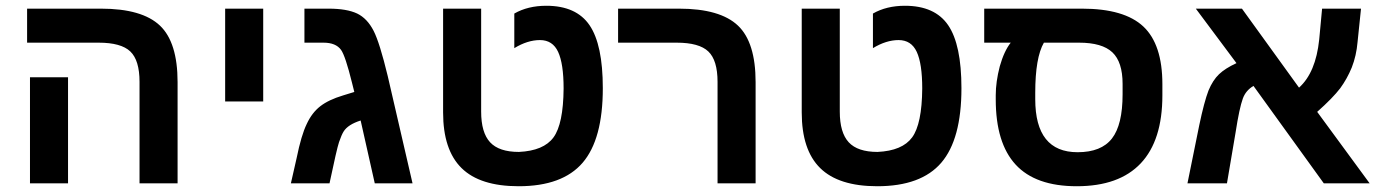

<svg xmlns="http://www.w3.org/2000/svg" viewBox="-20 -636 4789 666"><path d="M216 -368V0H84V-368ZM596 -351V0H464V-352Q464 -427 432 -457.5Q400 -488 322 -488H74V-606H330Q473 -606 535 -547Q596 -489 596 -351Z M761 -284V-606H893V-284Z M1036 -606H1120Q1183 -606 1219 -589Q1254 -572 1276 -529Q1297 -488 1325 -372L1411 0H1280L1231 -218Q1187 -204 1172 -180Q1165 -169 1156 -143Q1148 -119 1123 0H989L1009 -88Q1025 -167 1044 -206Q1062 -245 1091 -267.5Q1120 -290 1170 -305L1209 -317Q1206 -328 1201 -349Q1178 -442 1163 -463Q1145 -488 1102 -488H1036Z M1779 10Q1645 10 1581 -53Q1517 -116 1517 -246V-606H1649V-249Q1649 -176 1680 -142.5Q1711 -109 1780 -109Q1866 -113 1900 -159.5Q1934 -206 1935 -329Q1935 -415 1916 -456Q1897 -497 1853 -497Q1810 -497 1764 -469V-589Q1811 -616 1875 -616Q1979 -616 2025 -548.5Q2071 -481 2071 -330Q2071 -153 2001 -71.5Q1931 10 1779 10Z M2601 -351V0H2469V-352Q2469 -427 2437 -457.5Q2405 -488 2327 -488H2124V-606H2335Q2478 -606 2540 -547Q2601 -489 2601 -351Z M3023 10Q2889 10 2825 -53Q2761 -116 2761 -246V-606H2893V-249Q2893 -176 2924 -142.5Q2955 -109 3024 -109Q3110 -113 3144 -159.5Q3178 -206 3179 -329Q3179 -415 3160 -456Q3141 -497 3097 -497Q3054 -497 3008 -469V-589Q3055 -616 3119 -616Q3223 -616 3269 -548.5Q3315 -481 3315 -330Q3315 -153 3245 -71.5Q3175 10 3023 10Z M3434 -291V-306Q3434 -352 3448 -406Q3463 -459 3486 -488H3394V-606H3733Q3880 -606 3946 -544Q4012 -482 4012 -344V-305Q4012 -149 3937 -69.5Q3862 10 3715 10Q3572 10 3503 -65Q3434 -140 3434 -291ZM3723 -488H3601Q3571 -436 3571 -314V-292Q3571 -108 3718 -108Q3800 -108 3837 -155.5Q3874 -203 3874 -309V-345Q3874 -421 3838.5 -454.5Q3803 -488 3723 -488Z M4269 -417 4128 -606H4288L4486 -332Q4544 -384 4556 -499L4566 -606H4701L4689 -490Q4685 -443 4669 -402Q4653 -363 4629 -330Q4603 -296 4549 -248L4731 0H4572L4328 -338Q4301 -322 4291 -294Q4279 -261 4266 -177L4236 0H4099L4140 -202Q4157 -283 4172 -322Q4187 -358 4208.5 -378.5Q4230 -399 4269 -417Z"/></svg>

Font: Libra Sans
Style: Bold
Weight: 700
Foundry: Context Ltd
Version: Version 1.000